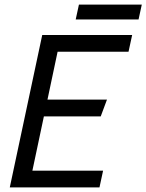

<svg xmlns="http://www.w3.org/2000/svg" viewBox="-20 -820 640 840"><path d="M164.8 -667H558.2L542.3 -593.7H232L187.7 -384.2H448L420.7 -310.8H172L121.7 -73.3H431L415.2 0H22.8ZM325.3 -799.8H600.3L586.2 -734.8H311.2Z"/></svg>

Font: Epunda Sans Light
Style: Italic
Weight: 300
Italic angle: -12.0243°
Designer: Simon Atzbach
Foundry: typofactur
Version: Version 2.204